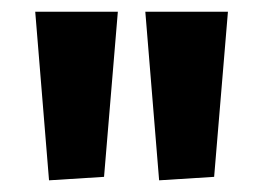

<svg xmlns="http://www.w3.org/2000/svg" viewBox="-20 -770 448 327"><path d="M180.7 -750 157.2 -468.8 63.5 -462.9 40 -750ZM368.2 -750 344.7 -468.8 251 -462.9 227.5 -750Z"/></svg>

Font: Francois One
Style: Regular
Weight: 400
Designer: Vernon Adams
Foundry: vernon adams
Version: Version 1.000